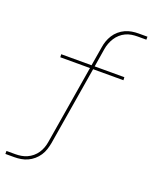

<svg xmlns="http://www.w3.org/2000/svg" viewBox="-170 -835 940 1149"><g transform="rotate(20 300.0 -260.0)"><path d="M7 215V196H64Q82 196 100.5 193Q119 190 137 182Q155 174 170.5 161Q186 148 197 131.5Q208 115 214.5 97Q221 79 224 60L307 -441H118L117 -460H310L330 -580Q333 -601 340 -621.5Q347 -642 359 -661Q371 -680 388.5 -695Q406 -710 426 -719Q446 -728 467 -731.5Q488 -735 509 -735H566V-716H509Q491 -716 472 -713Q453 -710 435 -701.5Q417 -693 402 -679.5Q387 -666 376.5 -649.5Q366 -633 359 -614.5Q352 -596 349 -577L330 -460H519L520 -441H327L244 60Q240 81 233.5 101.5Q227 122 214.5 141Q202 160 184.5 175Q167 190 147 199Q127 208 106 211.5Q85 215 64 215Z"/></g></svg>

Font: Iosevka Thin Extended
Style: Italic
Weight: 100
Width: 7
Italic angle: -9°
Monospace: yes
Designer: Belleve Invis
Foundry: Belleve Invis
Version: Version 32.5.0; ttfautohint (v1.8.4)